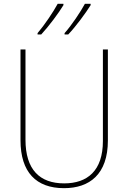

<svg xmlns="http://www.w3.org/2000/svg" viewBox="-20 -972 669 1002"><path d="M453 -945V-952H423C401 -911 353 -839 317 -799V-792H336C377 -835 428 -905 453 -945ZM311 -945V-952H281C259 -911 212 -841 176 -799V-792H195C235 -835 287 -905 311 -945ZM543 -239V-714H517V-236C517 -81 436 -15 315 -15C187 -15 113 -87 113 -243V-714H87V-240C87 -73 169 10 314 10C447 10 543 -62 543 -239Z"/></svg>

Font: Noto Sans Ethiopic SemiCondensed Thin
Style: Regular
Weight: 100
Width: 4
Designer: Monotype Design Team
Foundry: Monotype Imaging Inc.
Version: Version 2.102